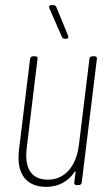

<svg xmlns="http://www.w3.org/2000/svg" viewBox="-20 -720 415 747"><path d="M245 -581 199 -693C197 -697 193 -700 188 -700H180C172 -700 169 -695 172 -688L221 -576C223 -572 227 -569 232 -569H238C244 -569 248 -574 245 -581ZM328 -491 287 -156C277 -72 231 -21 167 -21C104 -21 74 -62 84 -145L126 -491C127 -497 124 -501 118 -501H108C102 -501 98 -497 97 -491L54 -138C42 -40 85 7 160 7C205 7 244 -12 270 -51C272 -55 274 -54 274 -50L269 -10C268 -4 272 0 277 0H287C293 0 297 -4 298 -10L357 -491C358 -497 354 -501 349 -501H339C333 -501 329 -497 328 -491Z"/></svg>

Font: Barlow Condensed Thin
Style: Italic
Weight: 250
Width: 3
Italic angle: -7°
Designer: Jeremy Tribby
Foundry: Tribby Type
Version: Version 1.422;hotconv 1.0.109;makeotfexe 2.5.65596